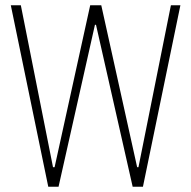

<svg xmlns="http://www.w3.org/2000/svg" viewBox="-20 -708 725 728"><path d="M163 0 21 -688H59L181 -74H187L322 -688H364L500 -74H505L628 -688H664L522 0H483L344 -614H340L202 0Z"/></svg>

Font: Saira Thin Condensed
Style: Regular
Weight: 100
Width: 3
Version: Version 1.101